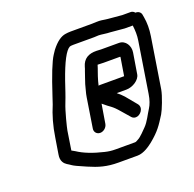

<svg xmlns="http://www.w3.org/2000/svg" viewBox="-113 -744 871 860"><g transform="rotate(-20 322.0 -314.0)"><path d="M580 -484 542 -244C538 -217 530 -196 521 -182C506 -159 493 -129 473 -109C463 -99 440 -74 427 -68C421 -65 416 -61 411 -61H320C298 -61 285 -63 268 -67C217 -79 176 -95 146 -115C141 -118 136 -121 130 -124L144 -214C146 -226 164 -300 178 -334C190 -364 198 -390 211 -428C239 -508 263 -554 283 -564C286 -565 291 -566 300 -566H399C405 -566 412 -567 421 -567C434 -567 458 -562 475 -562L542 -556H580C583 -532 584 -508 580 -484ZM485 -622C481 -622 471 -624 456 -626C446 -628 419 -626 408 -626H309C300 -626 292 -625 285 -624C262 -621 239 -604 215 -573L203 -555C186 -529 163 -471 134 -382C129 -368 125 -355 122 -346C104 -304 90 -256 82 -202L70 -128C67 -112 69 -100 74 -91C83 -75 96 -72 109 -62C114 -58 134 -48 172 -32C218 -12 255 -1 310 -1H401C432 -1 463 -25 477 -36C522 -73 536 -95 563 -138C573 -154 597 -214 602 -244L640 -484C645 -516 645 -546 640 -574L638 -585C637 -597 626 -607 611 -606C605 -613 599 -616 591 -616H552ZM400 -444H479L480 -442L466 -356H351C350 -356 347 -356 344 -355L349 -375C358 -407 365 -421 372 -445C379 -445 392 -444 400 -444ZM279 -154C295 -154 311 -167 314 -184L329 -275C363 -245 367 -251 400 -212L433 -174C438 -168 445 -165 453 -165C475 -165 499 -195 481 -217L438 -269C432 -276 422 -285 409 -296H455C485 -296 520 -318 524 -344L540 -442C545 -472 527 -504 495 -504H410C405 -504 398 -505 389 -505C350 -506 325 -491 315 -456C313 -450 312 -444 309 -438C304 -426 295 -395 290 -382L285 -363C280 -345 277 -332 276 -324L254 -184C251 -167 263 -154 279 -154Z"/></g></svg>

Font: Squarish
Style: It
Weight: 400
Foundry: Cannot Into Space Fonts
Version: Version 0.272